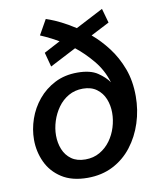

<svg xmlns="http://www.w3.org/2000/svg" viewBox="-91 -903 820 985"><g transform="rotate(-10 318.5 -410.5)"><path d="M286 10Q205 10 152 -24Q99 -58 73.5 -113Q48 -168 48 -230Q48 -284 66.5 -337.5Q85 -391 121 -434.5Q157 -478 208.5 -504.5Q260 -531 326 -531Q394 -531 431.5 -505.5Q469 -480 488 -452Q468 -518 425.5 -569Q383 -620 337 -656L200 -585L180 -660L265 -705Q225 -728 198 -740Q171 -752 171 -752L215 -830Q215 -830 236 -822.5Q257 -815 290.5 -798.5Q324 -782 364 -756L508 -831L529 -756L432 -706Q476 -669 514.5 -618.5Q553 -568 577 -504Q601 -440 601 -360Q601 -288 579.5 -221.5Q558 -155 517.5 -102.5Q477 -50 418.5 -20Q360 10 286 10ZM291 -85Q333 -85 366 -104Q399 -123 421.5 -154Q444 -185 455.5 -222.5Q467 -260 467 -297Q467 -336 453.5 -369.5Q440 -403 411.5 -424Q383 -445 340 -445Q298 -445 265 -426Q232 -407 209.5 -375.5Q187 -344 175 -306.5Q163 -269 163 -232Q163 -193 176.5 -159.5Q190 -126 218.5 -105.5Q247 -85 291 -85Z"/></g></svg>

Font: Be Vietnam Pro Medium
Style: Italic
Weight: 500
Italic angle: -12°
Designer: Lam Bao, Tony Le, Vietanh Nguyen
Foundry: Yellow Type Foundry
Version: Version 1.002; ttfautohint (v1.8.3)